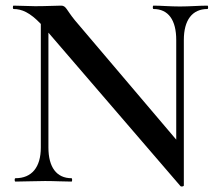

<svg xmlns="http://www.w3.org/2000/svg" viewBox="-20 -645 772 682"><path d="M717 -625C688 -625 654 -622 619 -622C583 -622 553 -625 525 -625C522 -625 522 -613 525 -613C578 -613 606 -574 606 -503V-149L246 -573C215 -611 215 -625 197 -625C180 -625 145 -623 105 -623C82 -623 53 -625 28 -625C25 -625 25 -613 28 -613C57 -613 86 -601 125 -560V-121C125 -51 93 -12 35 -12C31 -12 31 0 35 0C66 0 102 -2 140 -2C176 -2 205 0 234 0C237 0 237 -12 234 -12C181 -12 152 -51 152 -121V-529L621 16C624 19 633 17 633 14V-503C633 -574 663 -613 717 -613C720 -613 720 -625 717 -625Z"/></svg>

Font: Cormorant SC Semi
Style: Regular
Weight: 600
Designer: Christian Thalmann (Catharsis Fonts)
Version: Version 1.000;PS 001.000;hotconv 1.0.70;makeotf.lib2.5.58329